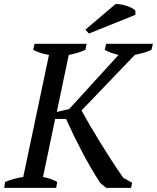

<svg xmlns="http://www.w3.org/2000/svg" viewBox="-40 -913 763 933"><path d="M476 -700H703L696 -671Q678 -662 656 -656Q634 -650 615 -646L356 -376Q374 -343 397.5 -303Q421 -263 447.5 -220Q474 -177 502.5 -133Q531 -89 559 -49L602 -25L597 0H476L447 -24Q402 -93 360 -173Q318 -253 281 -335H228L169 -53Q210 -45 238 -29L233 0H-20L-15 -29Q30 -47 73 -53L198 -646Q176 -650 156.5 -656Q137 -662 121 -671L128 -700H381L375 -671Q341 -655 294 -646L236 -369L296 -383L536 -646Q516 -651 500 -656.5Q484 -662 469 -671ZM521 -893Q530 -894 544 -892Q558 -890 572.5 -885.5Q587 -881 599.5 -874.5Q612 -868 618 -861V-841L392 -750L375 -769Z"/></svg>

Font: PTSerifItalic
Style: Italic
Weight: 400
Italic angle: -12°
Designer: A.Korolkova, O.Umpeleva, V.Yefimov
Foundry: ParaType Ltd
Version: Version 1.000W OFL